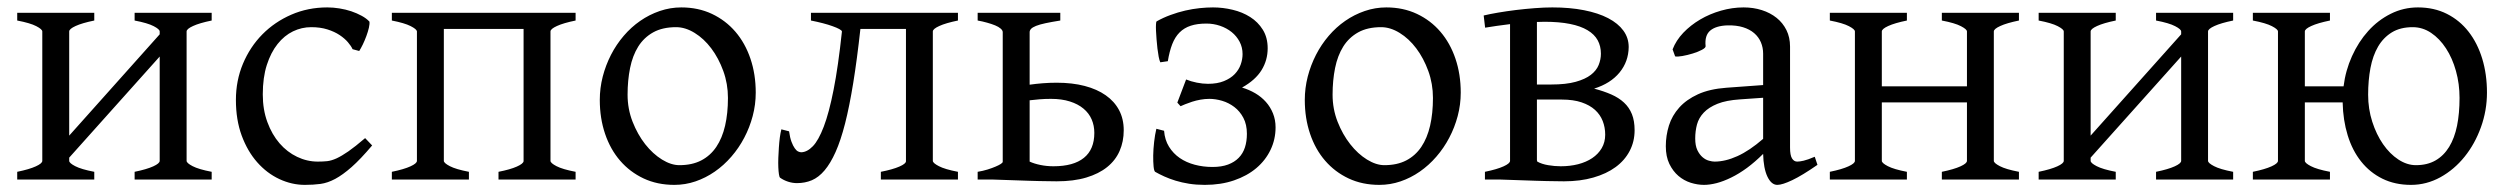

<svg xmlns="http://www.w3.org/2000/svg" viewBox="-20 -489 6829 523"><path d="M346.7 0V-21Q379.9 -27.8 397.5 -35.9Q415 -43.9 415 -50.8V-335L168.5 -59.6V-50.8Q168.5 -44.9 184.8 -36.4Q201.2 -27.8 236.8 -21V0H26.9V-21Q60.1 -27.8 77.6 -35.9Q95.2 -43.9 95.2 -50.8V-403.3Q95.2 -409.2 78.9 -417.7Q62.5 -426.3 26.9 -433.1V-454.1H236.8V-433.1Q203.6 -426.3 186 -418.2Q168.5 -410.2 168.5 -403.3V-119.6L415 -395.5V-403.3Q415 -409.2 398.7 -417.7Q382.3 -426.3 346.7 -433.1V-454.1H556.6V-433.1Q523.4 -426.3 505.9 -418.2Q488.3 -410.2 488.3 -403.3V-50.8Q488.3 -44.9 504.6 -36.4Q521 -27.8 556.6 -21V0Z M993.7 -92.8Q961.9 -55.2 937.7 -33.9Q913.6 -12.7 893.1 -1.7Q872.6 9.3 853 12Q833.5 14.6 810.5 14.6Q774.9 14.6 741 -1.2Q707 -17.1 680.7 -46.9Q654.3 -76.7 638.4 -119.6Q622.6 -162.6 622.6 -216.8Q622.6 -269.5 641.8 -315.4Q661.1 -361.3 694.6 -395.3Q728 -429.2 773.4 -449Q818.8 -468.8 871.6 -468.8Q887.7 -468.8 904.5 -466.1Q921.4 -463.4 936.8 -458.3Q952.1 -453.1 965.1 -446Q978 -439 986.3 -430.2Q987.3 -424.3 984.9 -413.6Q982.4 -402.8 978 -390.9Q973.6 -378.9 968.3 -367.9Q962.9 -356.9 958.5 -350.1L940.4 -355Q936.5 -363.8 927.7 -374Q918.9 -384.3 905 -393.6Q891.1 -402.8 871.8 -408.9Q852.5 -415 827.6 -415Q801.8 -415 778.1 -403.6Q754.4 -392.1 736.1 -369.1Q717.8 -346.2 706.8 -312Q695.8 -277.8 695.8 -231.9Q695.8 -190.4 708.3 -156.5Q720.7 -122.6 741.5 -98.6Q762.2 -74.7 789.3 -61.8Q816.4 -48.8 845.7 -48.8Q859.4 -48.8 871.1 -50Q882.8 -51.3 896.7 -57.6Q910.6 -64 929 -76.7Q947.3 -89.4 974.6 -112.8Z M1337.9 0V-21Q1370.1 -27.3 1387.7 -35.2Q1405.3 -43 1406.2 -49.8V-410.2H1189V-50.8Q1189 -44.9 1205.3 -36.4Q1221.7 -27.8 1257.3 -21V0H1047.4V-21Q1080.6 -27.8 1098.1 -35.9Q1115.7 -43.9 1115.7 -50.8V-403.8Q1114.7 -409.7 1098.4 -418Q1082 -426.3 1047.4 -433.1V-454.1H1547.9V-433.1Q1514.6 -426.3 1497.1 -418.2Q1479.5 -410.2 1479.5 -403.3V-50.8Q1479.5 -44.9 1495.8 -36.4Q1512.2 -27.8 1547.9 -21V0Z M1962.9 -222.2Q1962.9 -260.7 1950.2 -295.7Q1937.5 -330.6 1917.5 -357.2Q1897.5 -383.8 1872.1 -399.4Q1846.7 -415 1821.8 -415Q1784.7 -415 1759.3 -400.9Q1733.9 -386.7 1718.5 -362.1Q1703.1 -337.4 1696.3 -303.7Q1689.5 -270 1689.5 -231Q1689.5 -192.4 1703.1 -157.5Q1716.8 -122.6 1737.5 -96.2Q1758.3 -69.8 1783.2 -54.4Q1808.1 -39.1 1830.6 -39.1Q1865.2 -39.1 1890.1 -52Q1915 -64.9 1931.2 -88.9Q1947.3 -112.8 1955.1 -146.5Q1962.9 -180.2 1962.9 -222.2ZM2038.6 -236.8Q2038.6 -204.1 2030.3 -172.9Q2022 -141.6 2007.3 -113.8Q1992.7 -85.9 1972.2 -62.3Q1951.7 -38.6 1927 -21.5Q1902.3 -4.4 1874.5 5.1Q1846.7 14.6 1816.9 14.6Q1770.5 14.6 1733.2 -2.9Q1695.8 -20.5 1669.2 -51.3Q1642.6 -82 1628.2 -124.5Q1613.8 -167 1613.8 -216.8Q1613.8 -249 1621.8 -280.3Q1629.9 -311.5 1644.3 -339.6Q1658.7 -367.7 1679 -391.4Q1699.2 -415 1723.9 -432.1Q1748.5 -449.2 1777.1 -459Q1805.7 -468.8 1835.9 -468.8Q1881.8 -468.8 1919.2 -451.2Q1956.5 -433.6 1983.2 -402.6Q2009.8 -371.6 2024.2 -329.1Q2038.6 -286.6 2038.6 -236.8Z M2379.4 0V-21Q2411.6 -27.3 2429.7 -35.2Q2447.8 -43 2447.8 -49.8V-410.2H2323.7Q2314.5 -326.7 2304.2 -263.2Q2293.9 -199.7 2282 -152.8Q2270 -106 2256.1 -75Q2242.2 -43.9 2226.1 -24.9Q2210 -5.9 2191.4 2Q2172.9 9.8 2150.9 9.8Q2138.7 9.8 2126.7 5.9Q2114.7 2 2105 -4.9Q2103 -6.3 2101.8 -14.2Q2100.6 -22 2100.1 -33.4Q2099.6 -44.9 2100.1 -58.8Q2100.6 -72.8 2101.6 -86.9Q2102.5 -101.1 2104.2 -114.3Q2106 -127.4 2108.4 -136.7L2129.4 -131.3Q2131.8 -113.8 2136 -102.8Q2140.1 -91.8 2144.8 -85.2Q2149.4 -78.6 2154.1 -76.4Q2158.7 -74.2 2162.6 -74.2Q2178.7 -74.7 2194.1 -90.6Q2209.5 -106.4 2223.9 -144Q2238.3 -181.6 2250.7 -244.6Q2263.2 -307.6 2273.4 -403.3Q2272.9 -406.2 2266.1 -409.9Q2259.3 -413.6 2247.8 -417.7Q2236.3 -421.9 2221.2 -425.8Q2206.1 -429.7 2189 -433.1V-454.1H2589.4V-433.1Q2556.2 -426.3 2538.6 -418.2Q2521 -410.2 2521 -403.3V-50.8Q2521 -44.9 2537.4 -36.4Q2553.7 -27.8 2589.4 -21V0Z M2842.8 -219.7Q2825.7 -219.7 2811.5 -218.5Q2797.4 -217.3 2784.7 -215.8V-48.8Q2797.4 -43 2814.2 -39.6Q2831.1 -36.1 2849.6 -36.1Q2904.3 -36.1 2932.6 -59.1Q2960.9 -82 2960.9 -127Q2960.9 -147 2953.6 -163.8Q2946.3 -180.7 2931.4 -193.1Q2916.5 -205.6 2894.3 -212.6Q2872.1 -219.7 2842.8 -219.7ZM2868.2 -454.1V-433.1Q2843.8 -429.2 2827.9 -425.8Q2812 -422.4 2802.2 -418.5Q2792.5 -414.6 2788.6 -410.4Q2784.7 -406.2 2784.7 -401.4V-258.3Q2801.3 -260.7 2820.1 -262.2Q2838.9 -263.7 2858.4 -263.7Q2900.9 -263.7 2934.6 -254.9Q2968.3 -246.1 2991.9 -229.5Q3015.6 -212.9 3028.3 -189Q3041 -165 3041 -134.3Q3041 -103.5 3029.8 -77.9Q3018.6 -52.2 2995.8 -33.9Q2973.1 -15.6 2939 -5.4Q2904.8 4.9 2858.4 4.9Q2849.6 4.9 2837.2 4.6Q2824.7 4.4 2810.8 4.2Q2796.9 3.9 2782 3.4Q2767.1 2.9 2752.9 2.4Q2719.2 1.5 2682.6 0H2643.1V-21Q2657.7 -23.4 2670.2 -27.3Q2682.6 -31.2 2691.9 -35.2Q2701.2 -39.1 2706.3 -42.5Q2711.4 -45.9 2711.4 -48.3V-401.4Q2711.4 -406.2 2705.8 -411.1Q2700.2 -416 2690.7 -419.9Q2681.2 -423.8 2668.9 -427.2Q2656.7 -430.7 2643.1 -433.1V-454.1Z M3454.6 -142.1Q3454.6 -109.4 3440.9 -80.8Q3427.2 -52.2 3402.1 -31Q3377 -9.8 3341.3 2.4Q3305.7 14.6 3261.7 14.6Q3238.8 14.6 3219 11.5Q3199.2 8.3 3182.4 3.2Q3165.5 -2 3151.6 -8.3Q3137.7 -14.6 3126.5 -21Q3123.5 -23.4 3122.3 -35.9Q3121.1 -48.3 3121.3 -65.7Q3121.6 -83 3123.8 -102.5Q3126 -122.1 3129.9 -138.2L3150.9 -132.8Q3152.8 -107.9 3164.3 -89.4Q3175.8 -70.8 3193.6 -58.6Q3211.4 -46.4 3234.4 -40.3Q3257.3 -34.2 3282.7 -34.2Q3307.6 -34.2 3325.2 -40.8Q3342.8 -47.4 3354.2 -59.1Q3365.7 -70.8 3371.1 -87.4Q3376.5 -104 3376.5 -124.5Q3376.5 -149.9 3366.9 -168Q3357.4 -186 3342.3 -197.5Q3327.1 -209 3309.1 -214.4Q3291 -219.7 3274.4 -219.7Q3262.2 -219.7 3250 -217.5Q3237.8 -215.3 3227.3 -211.9Q3216.8 -208.5 3208.5 -205.1Q3200.2 -201.7 3195.8 -199.7L3187 -209.5L3210.9 -272.5Q3224.1 -267.1 3240 -263.9Q3255.9 -260.7 3270.5 -260.7Q3295.9 -260.7 3314 -268.1Q3332 -275.4 3343.3 -287.1Q3354.5 -298.8 3359.6 -313.2Q3364.7 -327.6 3364.7 -341.8Q3364.7 -359.9 3356.7 -375.2Q3348.6 -390.6 3335 -401.6Q3321.3 -412.6 3303.5 -418.7Q3285.6 -424.8 3266.1 -424.8Q3241.2 -424.8 3223.4 -418.9Q3205.6 -413.1 3193.1 -400.6Q3180.7 -388.2 3173.1 -368.7Q3165.5 -349.1 3161.1 -322.3L3140.6 -319.3Q3138.2 -324.2 3136.2 -334.5Q3134.3 -344.7 3132.8 -356.9Q3131.3 -369.1 3130.4 -381.8Q3129.4 -394.5 3128.9 -405.3Q3128.4 -416 3128.9 -423.1Q3129.4 -430.2 3130.4 -430.7Q3148.4 -440.9 3168.5 -448.2Q3188.5 -455.6 3208.5 -460.2Q3228.5 -464.8 3247.8 -466.8Q3267.1 -468.8 3284.2 -468.8Q3311 -468.8 3337.6 -462.4Q3364.3 -456.1 3385.5 -442.6Q3406.7 -429.2 3419.9 -408Q3433.1 -386.7 3433.1 -357.4Q3433.1 -325.2 3416.5 -298.1Q3399.9 -271 3363.3 -250.5Q3382.8 -244.6 3399.4 -234.9Q3416 -225.1 3428.2 -211.4Q3440.4 -197.8 3447.5 -180.2Q3454.6 -162.6 3454.6 -142.1Z M3883.3 -222.2Q3883.3 -260.7 3870.6 -295.7Q3857.9 -330.6 3837.9 -357.2Q3817.9 -383.8 3792.5 -399.4Q3767.1 -415 3742.2 -415Q3705.1 -415 3679.7 -400.9Q3654.3 -386.7 3638.9 -362.1Q3623.5 -337.4 3616.7 -303.7Q3609.9 -270 3609.9 -231Q3609.9 -192.4 3623.5 -157.5Q3637.2 -122.6 3658 -96.2Q3678.7 -69.8 3703.6 -54.4Q3728.5 -39.1 3751 -39.1Q3785.6 -39.1 3810.5 -52Q3835.4 -64.9 3851.6 -88.9Q3867.7 -112.8 3875.5 -146.5Q3883.3 -180.2 3883.3 -222.2ZM3959 -236.8Q3959 -204.1 3950.7 -172.9Q3942.4 -141.6 3927.7 -113.8Q3913.1 -85.9 3892.6 -62.3Q3872.1 -38.6 3847.4 -21.5Q3822.8 -4.4 3794.9 5.1Q3767.1 14.6 3737.3 14.6Q3690.9 14.6 3653.6 -2.9Q3616.2 -20.5 3589.6 -51.3Q3563 -82 3548.6 -124.5Q3534.2 -167 3534.2 -216.8Q3534.2 -249 3542.2 -280.3Q3550.3 -311.5 3564.7 -339.6Q3579.1 -367.7 3599.4 -391.4Q3619.6 -415 3644.3 -432.1Q3668.9 -449.2 3697.5 -459Q3726.1 -468.8 3756.3 -468.8Q3802.2 -468.8 3839.6 -451.2Q3877 -433.6 3903.6 -402.6Q3930.2 -371.6 3944.6 -329.1Q3959 -286.6 3959 -236.8Z M4186.5 -429.7Q4181.6 -429.7 4176.8 -429.4Q4171.9 -429.2 4166.5 -429.2V-258.8H4205.6Q4245.6 -258.8 4272 -266.1Q4298.3 -273.4 4313.5 -285.2Q4328.6 -296.9 4334.7 -312Q4340.8 -327.1 4340.8 -342.8Q4340.8 -363.3 4332 -379.4Q4323.2 -395.5 4304.4 -406.7Q4285.6 -418 4256.6 -423.8Q4227.5 -429.7 4186.5 -429.7ZM4166.5 -217.8V-52.7Q4166.5 -51.8 4167.5 -48.8Q4179.7 -42 4197 -39.1Q4214.4 -36.1 4231.4 -36.1Q4256.8 -36.1 4278.8 -41.7Q4300.8 -47.4 4317.1 -58.3Q4333.5 -69.3 4343 -85.4Q4352.5 -101.6 4352.5 -122.1Q4352.5 -142.1 4345.7 -159.4Q4338.9 -176.8 4324.7 -189.7Q4310.5 -202.6 4288.1 -210.2Q4265.6 -217.8 4234.4 -217.8ZM4432.6 -134.3Q4432.6 -103.5 4419.2 -77.9Q4405.8 -52.2 4380.9 -33.9Q4356 -15.6 4320.3 -5.4Q4284.7 4.9 4240.2 4.9Q4231.4 4.9 4219 4.6Q4206.5 4.4 4192.6 4.2Q4178.7 3.9 4163.8 3.4Q4148.9 2.9 4134.8 2.4Q4101.1 1.5 4064.5 0H4024.9V-21Q4058.1 -27.8 4075.7 -35.9Q4093.3 -43.9 4093.3 -50.8V-423.3Q4074.7 -420.9 4057.1 -418.5Q4039.6 -416 4025.4 -413.6L4021.5 -446.8Q4037.6 -450.7 4060.5 -454.6Q4083.5 -458.5 4109.1 -461.7Q4134.8 -464.8 4160.9 -466.8Q4187 -468.8 4208.5 -468.8Q4256.3 -468.8 4294.9 -461.2Q4333.5 -453.6 4360.6 -439.5Q4387.7 -425.3 4402.1 -405.5Q4416.5 -385.7 4416.5 -360.8Q4416 -321.3 4391.6 -291.5Q4367.2 -261.7 4322.3 -247.6Q4348.6 -240.7 4369.1 -231.7Q4389.6 -222.7 4403.8 -209.5Q4418 -196.3 4425.3 -178Q4432.6 -159.7 4432.6 -134.3Z M4650.4 -48.8Q4679.7 -48.8 4712.6 -63.7Q4745.6 -78.6 4782.7 -110.8V-222.7L4719.7 -218.3Q4682.1 -215.8 4658.4 -206.3Q4634.8 -196.8 4621.1 -182.4Q4607.4 -168 4602.5 -149.9Q4597.7 -131.8 4597.7 -111.8Q4597.7 -92.3 4603.5 -80.1Q4609.4 -67.9 4617.7 -60.8Q4626 -53.7 4635 -51.3Q4644 -48.8 4650.4 -48.8ZM4930.7 -40Q4889.2 -11.2 4862.1 1.7Q4835 14.6 4821.3 14.6Q4805.2 14.6 4794.4 -7.8Q4783.7 -30.3 4782.7 -69.8Q4760.7 -47.9 4738.8 -31.7Q4716.8 -15.6 4695.8 -5.4Q4674.8 4.9 4656 9.8Q4637.2 14.6 4621.6 14.6Q4604 14.6 4585.4 8.8Q4566.9 2.9 4552 -9.8Q4537.1 -22.5 4527.3 -42.5Q4517.6 -62.5 4517.6 -90.8Q4517.6 -119.6 4526.1 -147Q4534.7 -174.3 4554.2 -196Q4573.7 -217.8 4605.2 -232.2Q4636.7 -246.6 4682.6 -250L4782.7 -257.3V-342.8Q4782.7 -359.4 4776.6 -373.8Q4770.5 -388.2 4758.3 -398.7Q4746.1 -409.2 4728 -414.8Q4710 -420.4 4686 -419.9Q4654.3 -418.9 4638.7 -405.8Q4623 -392.6 4626 -363.3Q4626.5 -358.9 4616 -353.3Q4605.5 -347.7 4591.1 -343.3Q4576.7 -338.9 4562.7 -336.4Q4548.8 -334 4543 -335.4L4536.1 -354.5Q4545.4 -378.9 4565.2 -399.7Q4585 -420.4 4611.1 -435.8Q4637.2 -451.2 4668 -460Q4698.7 -468.8 4729.5 -468.8Q4756.3 -468.8 4779.3 -461.4Q4802.2 -454.1 4819.3 -440.4Q4836.4 -426.8 4846.2 -407Q4856 -387.2 4856 -362.3V-86.9Q4856 -66.4 4861.3 -57.6Q4866.7 -48.8 4875.5 -48.8Q4882.3 -48.8 4893.1 -51.3Q4903.8 -53.7 4923.3 -62Z M5269.5 0V-21Q5302.7 -27.8 5320.3 -35.9Q5337.9 -43.9 5337.9 -50.8V-210H5106V-50.8Q5106 -44.9 5122.3 -36.4Q5138.7 -27.8 5174.3 -21V0H4964.4V-21Q4997.6 -27.8 5015.1 -35.9Q5032.7 -43.9 5032.7 -50.8V-403.3Q5032.7 -409.2 5016.4 -417.7Q5000 -426.3 4964.4 -433.1V-454.1H5174.3V-433.1Q5141.1 -426.3 5123.5 -418.2Q5106 -410.2 5106 -403.3V-253.9H5337.9V-403.3Q5337.9 -409.2 5321.5 -417.7Q5305.2 -426.3 5269.5 -433.1V-454.1H5479.5V-433.1Q5446.3 -426.3 5428.7 -418.2Q5411.1 -410.2 5411.1 -403.3V-50.8Q5411.1 -44.9 5427.5 -36.4Q5443.8 -27.8 5479.5 -21V0Z M5853 0V-21Q5886.2 -27.8 5903.8 -35.9Q5921.4 -43.9 5921.4 -50.8V-335L5674.8 -59.6V-50.8Q5674.8 -44.9 5691.2 -36.4Q5707.5 -27.8 5743.2 -21V0H5533.2V-21Q5566.4 -27.8 5584 -35.9Q5601.6 -43.9 5601.6 -50.8V-403.3Q5601.6 -409.2 5585.2 -417.7Q5568.8 -426.3 5533.2 -433.1V-454.1H5743.2V-433.1Q5710 -426.3 5692.4 -418.2Q5674.8 -410.2 5674.8 -403.3V-119.6L5921.4 -395.5V-403.3Q5921.4 -409.2 5905 -417.7Q5888.7 -426.3 5853 -433.1V-454.1H6063V-433.1Q6029.8 -426.3 6012.2 -418.2Q5994.6 -410.2 5994.6 -403.3V-50.8Q5994.6 -44.9 6011 -36.4Q6027.3 -27.8 6063 -21V0Z M6679.7 -222.2Q6679.7 -260.7 6669.9 -295.7Q6660.2 -330.6 6642.8 -357.2Q6625.5 -383.8 6602.3 -399.4Q6579.1 -415 6552.2 -415Q6518.6 -415 6495.4 -400.9Q6472.2 -386.7 6457.8 -362.1Q6443.4 -337.4 6437 -303.7Q6430.7 -270 6430.7 -231Q6430.7 -192.4 6441.9 -157.5Q6453.1 -122.6 6471.4 -96.2Q6489.7 -69.8 6513.2 -54.4Q6536.6 -39.1 6561 -39.1Q6591.8 -39.1 6614.3 -52Q6636.7 -64.9 6651.4 -88.9Q6666 -112.8 6672.9 -146.5Q6679.7 -180.2 6679.7 -222.2ZM6754.4 -236.8Q6754.4 -188 6738 -142.6Q6721.7 -97.2 6693.6 -62.3Q6665.5 -27.3 6627.7 -6.3Q6589.8 14.6 6547.4 14.6Q6503.9 14.6 6469.7 -2.2Q6435.5 -19 6411.6 -49.1Q6387.7 -79.1 6375 -120.4Q6362.3 -161.6 6361.3 -210H6258.3V-50.8Q6258.3 -44.9 6274.7 -36.4Q6291 -27.8 6326.7 -21V0H6116.7V-21Q6149.9 -27.8 6167.5 -35.9Q6185.1 -43.9 6185.1 -50.8V-403.3Q6185.1 -409.2 6168.7 -417.7Q6152.3 -426.3 6116.7 -433.1V-454.1H6326.7V-433.1Q6293.5 -426.3 6275.9 -418.2Q6258.3 -410.2 6258.3 -403.3V-253.9H6363.8Q6369.1 -296.9 6386.7 -335.9Q6404.3 -375 6430.9 -404.5Q6457.5 -434.1 6492.2 -451.4Q6526.9 -468.8 6566.4 -468.8Q6610.4 -468.8 6645.3 -451.2Q6680.2 -433.6 6704.3 -402.6Q6728.5 -371.6 6741.5 -329.1Q6754.4 -286.6 6754.4 -236.8Z"/></svg>

Font: Noto Serif Devanagari
Style: Bold
Weight: 700
Designer: Monotype Design Team
Foundry: Monotype Imaging Inc.
Version: Version 1.01